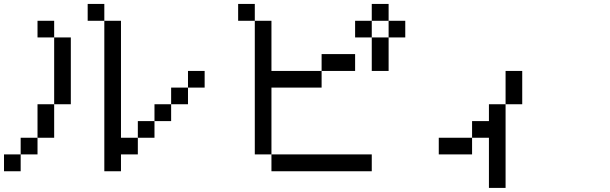

<svg xmlns="http://www.w3.org/2000/svg" viewBox="-20 -796 3040 957"><path d="M417 -692.4V-776.4H500V-692.4ZM167 -609.4V-692.4H250V-609.4ZM917 -359.4V-276.4H833V-192.4H750V-109.4H667V-26.4H583V57.6H500V-692.4H583V-109.4H667V-192.4H750V-276.4H833V-359.4ZM917 -359.4V-442.4H1000V-359.4ZM250 -609.4H333V-276.4H250ZM250 -276.4V-109.4H167V-276.4ZM167 -109.4V-26.4H83V-109.4ZM83 -26.4V57.6H0V-26.4Z M1750 -609.4V-692.4H1833V-609.4ZM1167 -692.4V-776.4H1250V-692.4ZM1833 -609.4H1917V-442.4H1833ZM1917 -609.4V-692.4H1833V-776.4H1917V-692.4H2000V-609.4ZM1333 -26.4H1250V-692.4H1333V-442.4H1583V-359.4H1333ZM1333 -26.4H1833V57.6H1333ZM1583 -442.4V-526.4H1750V-442.4Z M2167 -26.4V-109.4H2333V-26.4ZM2500 -276.4V140.6H2417V-109.4H2333V-192.4H2417V-276.4ZM2500 -276.4V-442.4H2583V-276.4Z"/></svg>

Font: KH Dot Kodenmachou 12
Style: Regular
Weight: 400
Designer: Original version for X68000 by Keitarou Hiraki (http://hp.vector.co.jp/authors/VA000874/) / TrueType conversion by Homem
Version: Version 1.00.20150527